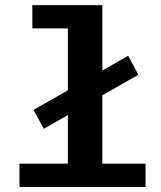

<svg xmlns="http://www.w3.org/2000/svg" viewBox="-20 -745 640 765"><path d="M387.7 -463.9 490.7 -522.9 531.2 -447.3 387.7 -365.2V-92.8H560.1V0H57.6V-92.8H250.5V-286.6L154.8 -231.9L113.3 -307.1L250.5 -385.3V-631.8H108.9V-724.6H387.7Z"/></svg>

Font: Liberation Mono
Style: Bold
Weight: 700
Monospace: yes
Designer: Steve Matteson
Foundry: Ascender Corporation
Version: Version 2.1.5